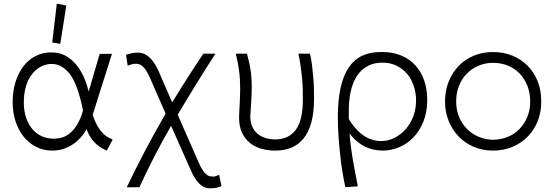

<svg xmlns="http://www.w3.org/2000/svg" viewBox="-20 -814 3021 1048"><path d="M563 8 540 -3Q522 -13 506.5 -26.5Q491 -40 478.5 -58Q466 -76 457 -97Q455 -103 453 -109Q452 -108 451 -106Q430 -70 402 -45Q374 -20 339.5 -6Q305 8 265 8Q218 8 178 -12Q138 -32 109.5 -67.5Q81 -103 65 -151.5Q49 -200 49 -257Q49 -316 64.5 -366Q80 -416 107.5 -452Q135 -488 174 -508Q213 -528 259 -528Q312 -528 350 -502.5Q388 -477 413.5 -437.5Q439 -398 454 -350Q459 -332 464 -314L524 -520H591L486 -188Q493 -163 503 -144Q513 -123 524 -107.5Q535 -92 546.5 -81.5Q558 -71 569 -65L595 -52ZM342 -784 309 -575 265 -582 290 -794ZM427 -191Q430 -201 433 -211Q430 -227 426 -245Q419 -275 409.5 -306Q400 -337 387 -365.5Q374 -394 356 -416Q338 -438 314.5 -451.5Q291 -465 261 -465Q232 -465 204.5 -451Q177 -437 156 -411Q135 -385 122.5 -345.5Q110 -306 110 -255Q110 -208 122.5 -171.5Q135 -135 156.5 -109.5Q178 -84 208 -70.5Q238 -57 273 -57Q319 -57 349 -77.5Q379 -98 397.5 -128Q416 -158 427 -191Z M1128 214Q1103 214 1085 202Q1067 190 1053.5 172Q1040 154 1030 133.5Q1020 113 1013 96L914 -127Q821 33 741 208H672Q763 17 867 -164Q876 -179 884 -194L823 -333Q811 -361 800.5 -385Q790 -409 778.5 -427.5Q767 -446 753.5 -456Q740 -466 721 -466Q710 -466 697.5 -462.5Q685 -459 677 -455L668 -515Q678 -518 695.5 -522.5Q713 -527 731 -527Q759 -527 780 -513Q801 -499 817 -476.5Q833 -454 845.5 -426.5Q858 -399 868 -374L920 -255Q1001 -389 1090 -521H1156Q1052 -360 950 -188L1053 47Q1062 69 1071 87.5Q1080 106 1090 120Q1100 134 1111 141.5Q1122 149 1133 149Q1135 149 1136 149Q1140 150 1144 150Q1150 150 1158 147.5Q1166 145 1176 140L1189 202Q1181 206 1164.5 210Q1148 214 1128 214Z M1285 -171Q1285 -183 1286 -201.5Q1287 -220 1288 -241.5Q1289 -263 1290 -285.5Q1291 -308 1291 -330Q1291 -382 1285 -428Q1279 -474 1267 -521H1328Q1334 -498 1339 -477Q1344 -456 1347.5 -433.5Q1351 -411 1352.5 -387Q1354 -363 1354 -334Q1354 -314 1353 -291Q1352 -268 1350.5 -246.5Q1349 -225 1348 -207Q1347 -189 1346 -177Q1347 -143 1358.5 -119.5Q1370 -96 1388.5 -81.5Q1407 -67 1432 -60Q1457 -53 1484 -53Q1556 -54 1594.5 -105.5Q1633 -157 1633 -270Q1633 -273 1633 -276Q1633 -296 1632.5 -324.5Q1632 -353 1629 -385Q1626 -417 1621 -451.5Q1616 -486 1609 -521H1672Q1679 -492 1683 -458.5Q1687 -425 1690 -391.5Q1693 -358 1693.5 -327.5Q1694 -297 1694 -274Q1694 -198 1679 -144.5Q1664 -91 1636 -57Q1608 -23 1569.5 -7.5Q1531 8 1483 8Q1446 8 1410.5 -1Q1375 -10 1347 -31.5Q1319 -53 1302 -87.5Q1285 -122 1285 -171Z M1865 208Q1858 176 1850.5 132.5Q1843 89 1837.5 38Q1832 -13 1828 -67Q1824 -121 1824 -173Q1824 -266 1839 -334Q1854 -402 1883.5 -445.5Q1913 -489 1956.5 -509.5Q2000 -530 2057 -530Q2059 -530 2062 -530Q2065 -530 2068 -530Q2125 -530 2171 -510.5Q2217 -491 2248.5 -456Q2280 -421 2296 -373Q2312 -325 2312 -268Q2312 -203 2291.5 -151.5Q2271 -100 2237 -64.5Q2203 -29 2159 -10.5Q2115 8 2069 8Q2043 8 2016.5 2Q1990 -4 1965 -17.5Q1940 -31 1916 -54Q1901 -68 1888 -86Q1890 -51 1895 -16Q1901 33 1911 86Q1921 139 1933 203ZM1884 -226Q1884 -210 1884 -195Q1884 -179 1884 -164Q1900 -137 1918 -117Q1941 -90 1965 -74Q1989 -58 2012.5 -51Q2036 -44 2059 -44Q2099 -44 2133.5 -61.5Q2168 -79 2194.5 -109Q2221 -139 2236 -179.5Q2251 -220 2251 -267Q2251 -306 2239 -343Q2227 -380 2204 -408.5Q2181 -437 2146.5 -454.5Q2112 -472 2066 -472Q2026 -472 1993.5 -457Q1961 -442 1937 -411.5Q1913 -381 1899.5 -335Q1886 -289 1884 -226Z M2671 8Q2614 8 2566 -12.5Q2518 -33 2483.5 -69Q2449 -105 2429 -154Q2409 -203 2409 -260Q2409 -319 2429 -368.5Q2449 -418 2483.5 -454Q2518 -490 2566 -510Q2614 -530 2671 -530Q2729 -530 2777.5 -510Q2826 -490 2861 -454Q2896 -418 2915 -369.5Q2934 -321 2934 -266Q2934 -263 2934 -260Q2934 -257 2934 -254Q2934 -201 2915 -153Q2896 -105 2861 -69Q2826 -33 2777.5 -12.5Q2729 8 2671 8ZM2671 -51Q2716 -52 2753 -67.5Q2790 -83 2816.5 -111Q2843 -139 2858.5 -176.5Q2874 -214 2874 -260Q2874 -307 2858.5 -346Q2843 -385 2816.5 -412.5Q2790 -440 2753 -455.5Q2716 -471 2671 -471Q2629 -471 2592.5 -455.5Q2556 -440 2528.5 -412.5Q2501 -385 2485.5 -346Q2470 -307 2470 -260Q2470 -214 2485.5 -176.5Q2501 -139 2528.5 -111Q2556 -83 2592.5 -67.5Q2629 -52 2671 -51Z"/></svg>

Font: Rising Sun Light
Style: Regular
Weight: 300
Designer: Matt McInerney, Pablo Impallari, Rodrigo Fuenzalida (Raleway font), Stephen Hutchings (Greek), Cristiano Sobral (main ch
Foundry: The Rising Sun Project Authors
Version: Version 4.327; ttfautohint (v1.8.4.7-5d5b-dirty)